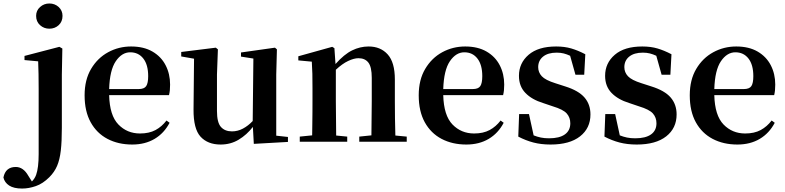

<svg xmlns="http://www.w3.org/2000/svg" viewBox="-115 -821 4547 1112"><path d="M170.9 -654.8Q139.6 -654.8 116.9 -675.3Q94.2 -695.8 94.2 -729Q94.2 -759.8 116.9 -780.3Q139.6 -800.8 170.9 -800.8Q202.6 -800.8 224.9 -780.3Q247.1 -759.8 247.1 -729Q247.1 -695.8 224.9 -675.3Q202.6 -654.8 170.9 -654.8ZM13.2 271Q-35.2 271 -61.8 253.7Q-88.4 236.3 -95.2 207Q-83 146 -23.9 146Q20 146 48.8 196.8L69.8 230Q76.7 223.1 83 213.9Q89.4 204.6 94.2 191.9Q108.9 150.9 108.9 71.5Q108.9 -7.8 108.9 -106V-304.2Q108.9 -353.5 108.2 -391.8Q107.4 -430.2 106 -465.8L26.9 -473.1V-497.1L229 -549.8L246.1 -540L243.2 -388.2V-80.1Q243.2 -1 237.1 51.5Q231 104 215.6 139.9Q200.2 175.8 170.9 205.1Q133.3 242.7 92.5 256.8Q51.8 271 13.2 271Z M650.9 16.1Q569.8 16.1 507.6 -16.6Q445.3 -49.3 410.2 -112.8Q375 -176.3 375 -269Q375 -358.9 412.6 -422.1Q450.2 -485.4 511.5 -518.6Q572.8 -551.8 644 -551.8Q717.3 -551.8 767.8 -522.5Q818.4 -493.2 844.2 -443.1Q870.1 -393.1 870.1 -331.1Q870.1 -312 868.7 -297.9Q867.2 -283.7 863.8 -270H517.1Q520 -152.3 570.6 -100.1Q621.1 -47.9 695.8 -47.9Q749 -47.9 785.9 -67.9Q822.8 -87.9 849.1 -123L867.2 -109.9Q835.4 -49.3 780.3 -16.6Q725.1 16.1 650.9 16.1ZM517.1 -305.2H688Q720.2 -305.2 731.7 -322.3Q743.2 -339.4 743.2 -379.9Q743.2 -445.8 715.1 -481.9Q687 -518.1 639.2 -518.1Q590.8 -518.1 555.7 -466.6Q520.5 -415 517.1 -305.2Z M1355 12.2 1349.6 -85.9Q1314 -40 1267.3 -12Q1220.7 16.1 1162.6 16.1Q1088.4 16.1 1046.6 -29.3Q1004.9 -74.7 1005.9 -188L1008.8 -481L934.6 -494.1V-520L1134.8 -544.9L1147 -535.2L1141.6 -389.2V-178.2Q1141.6 -111.3 1164.6 -85.7Q1187.5 -60.1 1228.5 -60.1Q1261.7 -60.1 1292 -76.2Q1322.3 -92.3 1348.6 -120.1L1352.5 -481.9L1280.8 -493.2V-517.1L1477.5 -544.9L1488.8 -535.2L1484.9 -389.2V-35.2L1552.7 -27.8V1Z M2035.2 0H1965.8V-29.8L2036.1 -37.1L2038.1 -234.9V-370.1Q2038.1 -433.1 2018.6 -458.5Q1999 -483.9 1960.9 -483.9Q1935.5 -483.9 1901.6 -468Q1867.7 -452.1 1830.1 -417V-234.9L1832 -36.1L1896 -29.8V0H1621.1V-29.8L1692.9 -37.1Q1693.4 -65.4 1693.8 -101.1Q1694.3 -136.7 1694.6 -172.1Q1694.8 -207.5 1694.8 -234.9V-310.1Q1694.8 -359.4 1694.1 -393.3Q1693.4 -427.2 1690.9 -463.9L1612.8 -471.2V-495.1L1809.1 -549.8L1821.8 -542L1828.1 -450.2Q1878.4 -506.8 1924.6 -529.3Q1970.7 -551.8 2020 -551.8Q2088.9 -551.8 2130.4 -505.9Q2171.9 -460 2171.9 -360.8V-234.9Q2171.9 -191.4 2172.6 -135Q2173.3 -78.6 2174.8 -36.1L2240.7 -29.8V0Z M2585.9 16.1Q2504.9 16.1 2442.6 -16.6Q2380.4 -49.3 2345.2 -112.8Q2310.1 -176.3 2310.1 -269Q2310.1 -358.9 2347.7 -422.1Q2385.3 -485.4 2446.5 -518.6Q2507.8 -551.8 2579.1 -551.8Q2652.3 -551.8 2702.9 -522.5Q2753.4 -493.2 2779.3 -443.1Q2805.2 -393.1 2805.2 -331.1Q2805.2 -312 2803.7 -297.9Q2802.2 -283.7 2798.8 -270H2452.1Q2455.1 -152.3 2505.6 -100.1Q2556.2 -47.9 2630.9 -47.9Q2684.1 -47.9 2720.9 -67.9Q2757.8 -87.9 2784.2 -123L2802.2 -109.9Q2770.5 -49.3 2715.3 -16.6Q2660.2 16.1 2585.9 16.1ZM2452.1 -305.2H2623Q2655.3 -305.2 2666.7 -322.3Q2678.2 -339.4 2678.2 -379.9Q2678.2 -445.8 2650.1 -481.9Q2622.1 -518.1 2574.2 -518.1Q2525.9 -518.1 2490.7 -466.6Q2455.6 -415 2452.1 -305.2Z M3073.7 16.1Q3019 16.1 2974.4 4.4Q2929.7 -7.3 2886.7 -29.8L2891.6 -160.2H2948.7L2975.6 -37.1Q2996.1 -28.8 3017.3 -24.4Q3038.6 -20 3064.9 -20Q3125 -20 3156.5 -42.5Q3188 -64.9 3188 -106.9Q3188 -140.1 3167.5 -163.6Q3147 -187 3086.9 -205.1L3030.8 -224.1Q2965.3 -244.1 2928 -282.7Q2890.6 -321.3 2890.6 -381.8Q2890.6 -455.6 2946.5 -503.7Q3002.4 -551.8 3106 -551.8Q3154.8 -551.8 3193.8 -540.3Q3232.9 -528.8 3274.9 -506.8L3268.6 -388.2H3217.8L3187 -498Q3168 -506.8 3149.7 -511.5Q3131.3 -516.1 3108.9 -516.1Q3058.6 -516.1 3030.3 -493.2Q3002 -470.2 3002 -432.1Q3002 -401.9 3022.9 -379.4Q3043.9 -356.9 3101.6 -338.9L3157.7 -320.8Q3235.8 -296.4 3270.3 -256.3Q3304.7 -216.3 3304.7 -158.2Q3304.7 -78.6 3244.4 -31.2Q3184.1 16.1 3073.7 16.1Z M3572.8 16.1Q3518.1 16.1 3473.4 4.4Q3428.7 -7.3 3385.7 -29.8L3390.6 -160.2H3447.8L3474.6 -37.1Q3495.1 -28.8 3516.4 -24.4Q3537.6 -20 3564 -20Q3624 -20 3655.5 -42.5Q3687 -64.9 3687 -106.9Q3687 -140.1 3666.5 -163.6Q3646 -187 3585.9 -205.1L3529.8 -224.1Q3464.4 -244.1 3427 -282.7Q3389.6 -321.3 3389.6 -381.8Q3389.6 -455.6 3445.6 -503.7Q3501.5 -551.8 3605 -551.8Q3653.8 -551.8 3692.9 -540.3Q3731.9 -528.8 3773.9 -506.8L3767.6 -388.2H3716.8L3686 -498Q3667 -506.8 3648.7 -511.5Q3630.4 -516.1 3607.9 -516.1Q3557.6 -516.1 3529.3 -493.2Q3501 -470.2 3501 -432.1Q3501 -401.9 3522 -379.4Q3543 -356.9 3600.6 -338.9L3656.7 -320.8Q3734.9 -296.4 3769.3 -256.3Q3803.7 -216.3 3803.7 -158.2Q3803.7 -78.6 3743.4 -31.2Q3683.1 16.1 3572.8 16.1Z M4155.8 16.1Q4074.7 16.1 4012.5 -16.6Q3950.2 -49.3 3915 -112.8Q3879.9 -176.3 3879.9 -269Q3879.9 -358.9 3917.5 -422.1Q3955.1 -485.4 4016.4 -518.6Q4077.6 -551.8 4148.9 -551.8Q4222.2 -551.8 4272.7 -522.5Q4323.2 -493.2 4349.1 -443.1Q4375 -393.1 4375 -331.1Q4375 -312 4373.5 -297.9Q4372.1 -283.7 4368.7 -270H4022Q4024.9 -152.3 4075.4 -100.1Q4126 -47.9 4200.7 -47.9Q4253.9 -47.9 4290.8 -67.9Q4327.6 -87.9 4354 -123L4372.1 -109.9Q4340.3 -49.3 4285.2 -16.6Q4230 16.1 4155.8 16.1ZM4022 -305.2H4192.9Q4225.1 -305.2 4236.6 -322.3Q4248 -339.4 4248 -379.9Q4248 -445.8 4220 -481.9Q4191.9 -518.1 4144 -518.1Q4095.7 -518.1 4060.5 -466.6Q4025.4 -415 4022 -305.2Z"/></svg>

Font: Source Han Serif TW
Style: Bold
Weight: 700
Designer: Ryoko NISHIZUKA Ë•øÂ°öÊ∂ºÂ≠ê (kana & ideographs); Frank Grie√ühammer (Latin, Greek & Cyrillic); Wenlong ZHANG Âº†ÊñáÈæô 
Foundry: Adobe
Version: Version 2.003;hotconv 1.1.1;makeotfexe 2.6.0